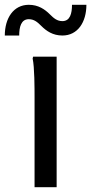

<svg xmlns="http://www.w3.org/2000/svg" viewBox="-48 -780 380 800"><path d="M-28 -632H32C32 -668 40 -700 72 -700C94 -700 108 -688 124 -672C145 -651 172 -632 212 -632C276 -632 312 -688 312 -760H252C252 -724 244 -692 212 -692C190 -692 176 -704 160 -720C139 -741 112 -760 72 -760C8 -760 -28 -704 -28 -632ZM96 -372V0H188V-544H90L88 -536C96 -500 96 -412 96 -372Z"/></svg>

Font: Kufam Arabic Latin Roman Normal
Style: Regular
Weight: 400
Designer: Wael Morcos & Artur Schmal
Version: Version 1.200;PS 001.200;hotconv 1.0.88;makeotf.lib2.5.64775